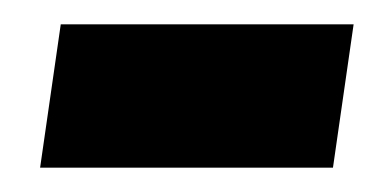

<svg xmlns="http://www.w3.org/2000/svg" viewBox="-20 -349 313 158"><path d="M13 -211 30 -329H271L254 -211Z"/></svg>

Font: Archivo Narrow
Style: Bold Italic
Weight: 700
Italic angle: -8°
Designer: Hector Gatti
Foundry: Omnibus-Type
Version: Version 3.002